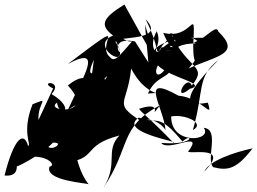

<svg xmlns="http://www.w3.org/2000/svg" viewBox="-44 -774 1137 849"><path d="M553 -591C394 -619 550 -444 448 -634C531 -580 528 -592 540 -591C481 -524 462 -495 441 -523C376 -578 550 -713 256 -491C421 -579 319 -428 257 -290C324 -317 469 -489 420 -421C407 -496 319 -392 371 -510C353 -352 361 -483 256 -396C385 -258 148 -280 208 -320C220 -246 296 -291 184 -358C241 -420 120 -416 191 -383L126 -243C122 -324 183 -346 100 -313C50 -188 97 -133 80 -129C62 -194 19 -168 -24 2C81 13 -4 -130 26 -44C-20 -8 128 -78 190 -143C260 -148 140 -72 165 -171C84 -97 66 -99 9 -55C134 -120 217 -44 175 -37C152 26 342 35 348 41C264 -64 302 -241 235 -55C395 -69 310 -129 484 -175C419 -106 481 -52 414 55C535 -123 481 -212 664 -309C601 -230 696 -333 574 -294C561 -292 612 -259 722 -144C768 -143 472 -189 570 -254C657 -221 654 -279 763 -148C806 -191 826 -130 669 -142C700 -99 863 -203 788 -104C795 -90 977 -135 859 -15C880 -63 992 -101 1073 -118C1002 -26 964 -18 898 -35C866 -75 929 -201 857 -209C899 -150 711 -130 713 -259C774 -271 866 -229 809 -199C860 -377 824 -432 923 -510C793 -379 742 -295 875 -320C901 -238 850 -342 745 -351C567 -451 679 -302 688 -199C656 -249 577 -260 605 -222C445 -323 518 -297 536 -471C618 -312 735 -374 610 -360C659 -470 737 -396 728 -575C688 -412 624 -426 654 -485C708 -429 880 -404 795 -381C716 -316 781 -451 804 -396C878 -485 786 -466 714 -621C807 -502 908 -688 921 -635C1026 -534 914 -528 790 -471C937 -637 701 -602 853 -607C827 -427 804 -509 812 -602C818 -749 805 -595 678 -629C711 -537 758 -576 669 -564C652 -514 609 -566 649 -636C683 -558 585 -530 717 -552C569 -522 670 -591 731 -598C730 -490 682 -582 822 -582C625 -676 745 -587 734 -621C626 -568 637 -447 730 -600C604 -529 693 -501 600 -689C704 -579 428 -624 472 -580C541 -452 342 -570 456 -617C395 -663 409 -694 506 -754L649 -496L597 -665L612 -498Z"/></svg>

Font: CISF Camouflage Kit
Style: Mdz
Weight: 400
Designer: Robert Jablonski, Jasper
Foundry: Cannot Into Space Fonts
Version: Version 1.270